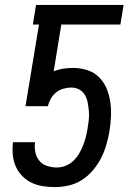

<svg xmlns="http://www.w3.org/2000/svg" viewBox="-20 -755 540 783"><path d="M204 8Q178 8 153.5 4Q129 0 107.5 -10.5Q86 -21 69.5 -38.5Q53 -56 43.5 -78Q34 -100 32 -125Q30 -150 33 -175H123Q120 -155 124 -135Q128 -115 140 -100Q152 -85 171.5 -78.5Q191 -72 211 -72Q229 -72 246.5 -78.5Q264 -85 278 -98Q292 -111 301.5 -127Q311 -143 318 -160Q325 -177 329.5 -194.5Q334 -212 337 -230Q340 -248 342 -265.5Q344 -283 342.5 -300.5Q341 -318 338 -335Q335 -352 327 -366.5Q319 -381 304 -389.5Q289 -398 271 -398Q256 -398 239.5 -393.5Q223 -389 209.5 -378.5Q196 -368 187.5 -353Q179 -338 175 -322H84L139 -655H114L127 -735H484L471 -655H230L199 -464Q218 -472 238 -475Q258 -478 278 -478Q308 -478 336 -469Q364 -460 384 -440Q404 -420 415 -393.5Q426 -367 430 -337.5Q434 -308 432.5 -278Q431 -248 426 -217Q421 -190 413 -162.5Q405 -135 391.5 -109Q378 -83 358.5 -60Q339 -37 314 -21Q289 -5 260 1.5Q231 8 204 8Z"/></svg>

Font: Iosevka Medium
Style: Italic
Weight: 500
Italic angle: -9°
Monospace: yes
Designer: Belleve Invis
Foundry: Belleve Invis
Version: Version 32.5.0; ttfautohint (v1.8.4)